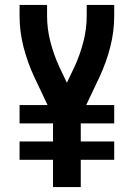

<svg xmlns="http://www.w3.org/2000/svg" viewBox="-20 -755 540 775"><path d="M194 0V-110H59V-184H194V-257H59V-331H172L118 -445Q91 -503 75 -565Q59 -627 59 -691V-735H170V-691Q170 -638 183.5 -586Q197 -534 219 -486L250 -421L281 -486Q303 -534 316.5 -586Q330 -638 330 -691V-735H441V-691Q441 -627 425 -565Q409 -503 382 -445L328 -331H441V-257H306V-184H441V-110H306V0Z"/></svg>

Font: Iosevka Term Curly
Style: Bold
Weight: 700
Designer: Belleve Invis
Foundry: Belleve Invis
Version: Version 32.3.0